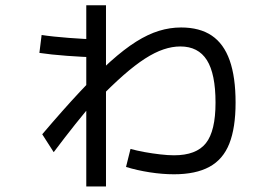

<svg xmlns="http://www.w3.org/2000/svg" viewBox="-20 -637 1040 715"><path d="M628 12Q585 12 537.7 4.7Q490.3 -2.7 449.3 -15.3L466 -82.4Q489 -76.1 518.2 -70.7Q547.4 -65.4 576.5 -62.1Q605.7 -58.7 628 -58.7Q711 -58.7 746.8 -103.9Q782.6 -149 782.6 -254.7Q782.6 -362 750.5 -413Q718.3 -464 651.7 -464Q621.3 -464 589 -453.1Q556.7 -442.3 519.8 -418.6Q483 -394.9 439 -356.3Q395 -317.6 340.7 -261.6L335.3 -264.3Q299.3 -223.3 260.3 -174.3Q221.3 -125.3 180 -70.3L137.3 -137Q214.7 -228 277.2 -294.9Q339.7 -361.7 391.2 -407.9Q442.7 -454 487 -481.9Q531.3 -509.7 572.2 -522.2Q613 -534.7 654.3 -534.7Q723.7 -534.7 768.5 -504.5Q813.3 -474.3 835.3 -412.2Q857.3 -350 857.3 -254.7Q857.3 -161 834 -102.2Q810.7 -43.3 759.8 -15.7Q709 12 628 12ZM301.3 57.3V-617.3H374.7V57.3ZM333.7 -424Q313.7 -424 286.3 -425.5Q259 -427 229.7 -429.1Q200.3 -431.3 173.3 -434.1Q146.3 -437 126.7 -440L135 -506.7Q154.3 -503.7 180.8 -500.9Q207.3 -498 236.2 -495.9Q265 -493.7 292.3 -492.2Q319.7 -490.7 339.7 -490.7Z"/></svg>

Font: M PLUS 2 Thin
Style: Regular
Weight: 100
Designer: Coji Morishita
Foundry: UNDERFOREST DESIGN
Version: Version 1.001